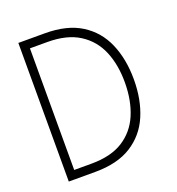

<svg xmlns="http://www.w3.org/2000/svg" viewBox="-122 -759 792 859"><g transform="rotate(-20 274.0 -330.0)"><path d="M60 -660H186Q291.5 -660 358.8 -617.8Q426 -575.5 458 -501Q490 -426.5 490 -330.5Q490 -234 458.2 -159.5Q426.5 -85 359.2 -42.5Q292 0 186 0H60ZM100.5 -619.5V-40.5H183Q276 -40.5 334 -77.5Q392 -114.5 419.5 -179.5Q447 -244.5 447.5 -329.5Q448 -414.5 420.8 -479.8Q393.5 -545 335 -582.2Q276.5 -619.5 183 -619.5Z"/></g></svg>

Font: League Spartan Thin ExtraLight
Style: Regular
Weight: 250
Version: Version 2.002